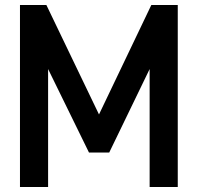

<svg xmlns="http://www.w3.org/2000/svg" viewBox="-20 -730 793 770"><path d="M586.9 -710H692.9V20H580.1V-453.1L418 -118.2H336.9L172.9 -453.1V20H60.1V-710H166L377 -271Z"/></svg>

Font: D-DIN-PRO SemiBold
Style: Bold
Weight: 600
Designer: datto
Foundry: CyberFei
Version: Version 1.000;hotconv 1.0.109;makeotfexe 2.5.65596